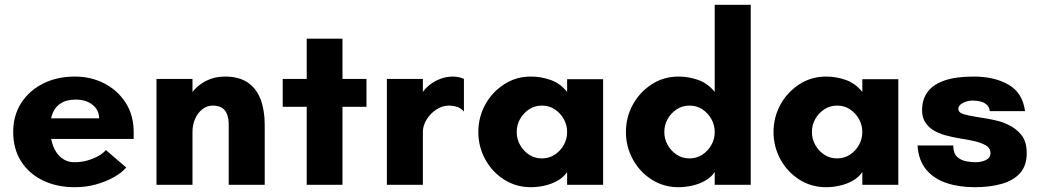

<svg xmlns="http://www.w3.org/2000/svg" viewBox="-20 -770 4328 800"><path d="M292 10Q216 10 158 -18.5Q100 -47 67.5 -98.5Q35 -150 35 -220Q35 -289 68.5 -341Q102 -393 160 -422Q218 -451 292 -451Q359 -451 414.5 -422.5Q470 -394 503.5 -342Q537 -290 537 -219V-191H164V-277H393Q393 -311 366 -333Q339 -355 295 -355Q259 -355 235.5 -341Q212 -327 200.5 -301Q189 -275 189 -239Q189 -194 201.5 -161.5Q214 -129 237 -111.5Q260 -94 289 -94Q320 -94 346.5 -102Q373 -110 392.5 -121.5Q412 -133 421 -145L506 -72Q487 -50 454 -31.5Q421 -13 379.5 -1.5Q338 10 292 10Z M632 0V-441H782V-387Q805 -416 839.5 -433.5Q874 -451 917 -451Q976 -451 1012.5 -426Q1049 -401 1066 -355.5Q1083 -310 1083 -250V0H933V-250Q933 -276 926 -294Q919 -312 904.5 -321Q890 -330 866 -330Q843 -330 823.5 -315Q804 -300 793 -275Q782 -250 782 -220V0Z M1258 0V-325H1158V-441H1258V-609H1407V-441H1507V-325H1407V0Z M1592 0V-441H1742V-387Q1754 -404 1773 -418.5Q1792 -433 1816.5 -442Q1841 -451 1868 -451Q1878 -451 1891 -448.5Q1904 -446 1913 -441V-305Q1902 -319 1885 -324.5Q1868 -330 1851 -330Q1823 -330 1798 -313.5Q1773 -297 1757.5 -272Q1742 -247 1742 -220V0Z M2192 10Q2130 10 2080 -22Q2030 -54 2001.5 -106.7Q1973 -159.5 1973 -219.7Q1973 -281 2001.4 -333.3Q2029.8 -385.6 2079.9 -418.3Q2130 -451 2192 -451Q2234 -451 2274 -437Q2314 -423 2343 -387V-440H2493V0H2343V-53Q2328 -31 2303 -17Q2278 -3 2249 3.5Q2220 10 2192 10ZM2237.9 -110Q2268 -110 2291.5 -125.5Q2315 -141 2329 -165.9Q2343 -190.9 2343 -219.6Q2343 -249 2329 -274Q2315 -299 2291.6 -314.5Q2268.2 -330 2238.1 -330Q2208 -330 2184.5 -314.5Q2161 -299 2147 -274.2Q2133 -249.5 2133 -219.9Q2133 -191 2147 -166Q2161 -141 2184.4 -125.5Q2207.8 -110 2237.9 -110Z M2807 10Q2745 10 2695 -22Q2645 -54 2616.5 -106.7Q2588 -159.5 2588 -219.7Q2588 -281 2616.4 -333.3Q2644.8 -385.6 2694.9 -418.3Q2745 -451 2807 -451Q2849 -451 2889 -437Q2929 -423 2958 -387V-750H3108V0H2958V-53Q2943 -31 2918 -17Q2893 -3 2864 3.5Q2835 10 2807 10ZM2852.9 -110Q2883 -110 2906.5 -125.5Q2930 -141 2944 -165.9Q2958 -190.9 2958 -219.6Q2958 -249 2944 -274Q2930 -299 2906.6 -314.5Q2883.2 -330 2853.1 -330Q2823 -330 2799.5 -314.5Q2776 -299 2762 -274.2Q2748 -249.5 2748 -219.9Q2748 -191 2762 -166Q2776 -141 2799.4 -125.5Q2822.8 -110 2852.9 -110Z M3422 10Q3360 10 3310 -22Q3260 -54 3231.5 -106.7Q3203 -159.5 3203 -219.7Q3203 -281 3231.4 -333.3Q3259.8 -385.6 3309.9 -418.3Q3360 -451 3422 -451Q3464 -451 3504 -437Q3544 -423 3573 -387V-440H3723V0H3573V-53Q3558 -31 3533 -17Q3508 -3 3479 3.5Q3450 10 3422 10ZM3467.9 -110Q3498 -110 3521.5 -125.5Q3545 -141 3559 -165.9Q3573 -190.9 3573 -219.6Q3573 -249 3559 -274Q3545 -299 3521.6 -314.5Q3498.2 -330 3468.1 -330Q3438 -330 3414.5 -314.5Q3391 -299 3377 -274.2Q3363 -249.5 3363 -219.9Q3363 -191 3377 -166Q3391 -141 3414.4 -125.5Q3437.8 -110 3467.9 -110Z M4041 10Q3976 10 3923.5 -7.5Q3871 -25 3839 -63.5Q3807 -102 3803 -164H3952Q3952 -131 3968 -116.5Q3984 -102 4006 -98Q4028 -94 4044 -94Q4070 -94 4088.5 -103.5Q4107 -113 4107 -131Q4107 -153 4088 -164Q4069 -175 4040 -182Q4013 -188 3981 -193Q3949 -198 3918.5 -206.5Q3888 -215 3865 -230Q3846 -243 3834 -262.5Q3822 -282 3822 -311Q3822 -356 3845.5 -387.5Q3869 -419 3916.5 -435Q3964 -451 4037 -451Q4124 -451 4182.5 -417Q4241 -383 4251 -307H4104Q4102 -325 4090.5 -334.5Q4079 -344 4063.5 -347.5Q4048 -351 4033 -351Q4011 -351 3992 -341Q3973 -331 3973 -317Q3973 -301 3994.5 -294.5Q4016 -288 4048 -283Q4069 -280 4091.5 -276Q4114 -272 4136.5 -266.5Q4159 -261 4179 -251Q4213 -236 4235.5 -208Q4258 -180 4258 -132Q4258 -80 4230.5 -49Q4203 -18 4154 -4Q4105 10 4041 10Z"/></svg>

Font: Teachers
Style: Regular
Weight: 400
Designer: Alfredo Marco Pradil, Chank Diesel
Version: Version 1.001